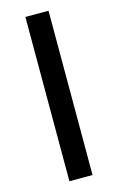

<svg xmlns="http://www.w3.org/2000/svg" viewBox="-118 -809 527 858"><g transform="rotate(-15 145.5 -380.0)"><path d="M92 0V-760H199V0Z"/></g></svg>

Font: Noto IKEA Arabic
Style: Bold
Weight: 700
Designer: Monotype Design Team
Foundry: Monotype Imaging Inc.
Version: Version 1.200